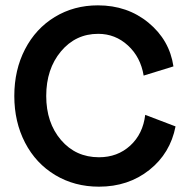

<svg xmlns="http://www.w3.org/2000/svg" viewBox="-20 -682 703 714"><path d="M348.1 12.2Q257.3 12.2 185.3 -31Q113.3 -74.2 73.2 -151.4Q33.2 -228.5 33.2 -325.2Q33.2 -421.9 73 -498.8Q112.8 -575.7 183.8 -618.9Q254.9 -662.1 344.2 -662.1Q453.6 -662.1 532 -597.7Q610.4 -533.2 625 -435.1L514.2 -400.9Q502.9 -469.7 455.8 -512.9Q408.7 -556.2 345.2 -556.2Q261.2 -556.2 206.5 -490.7Q151.9 -425.3 151.9 -325.2Q151.9 -225.6 206.8 -161.4Q261.7 -97.2 348.1 -97.2Q417 -97.2 464.4 -140.6Q511.7 -184.1 520 -254.9L632.8 -211.9Q613.3 -111.8 535.2 -49.8Q457 12.2 348.1 12.2Z"/></svg>

Font: Apfel Grotezk Mittel
Style: Regular
Weight: 500
Designer: Luigi Gorlero
Foundry: © 2023, Luigi Gorlero & Collletttivo
Version: Version 2.000;Glyphs 3.2 (3217)